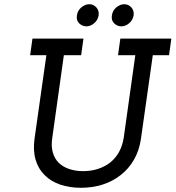

<svg xmlns="http://www.w3.org/2000/svg" viewBox="-20 -883 833 911"><path d="M134 -700 123 -621H200L144 -226Q136 -169 149 -125Q162 -81 192 -52Q222 -22 266 -7Q310 8 364 8Q418 8 466 -7Q514 -22 552 -52Q590 -81 615.5 -125Q641 -169 649 -226L705 -621H782L793 -700H551L540 -621H622L567 -229Q561 -191 544.5 -161.5Q528 -132 503 -112Q477 -92 444.5 -81.5Q412 -71 375 -71Q338 -71 308.5 -81Q279 -91 259 -110Q239 -130 230.5 -160Q222 -190 228 -229L283 -621H365L376 -700ZM511 -810Q507 -787 521.5 -772.5Q536 -758 556 -758Q575 -758 592.5 -772.5Q610 -787 614 -810Q617 -833 603 -848Q589 -863 570 -863Q550 -863 532 -848Q514 -833 511 -810ZM345 -810Q341 -787 355.5 -772.5Q370 -758 390 -758Q409 -758 426.5 -772.5Q444 -787 448 -810Q451 -833 437 -848Q423 -863 404 -863Q384 -863 366 -848Q348 -833 345 -810Z"/></svg>

Font: Josefin Slab Thin
Style: Bold Italic
Weight: 700
Italic angle: -12°
Version: Version 2.000